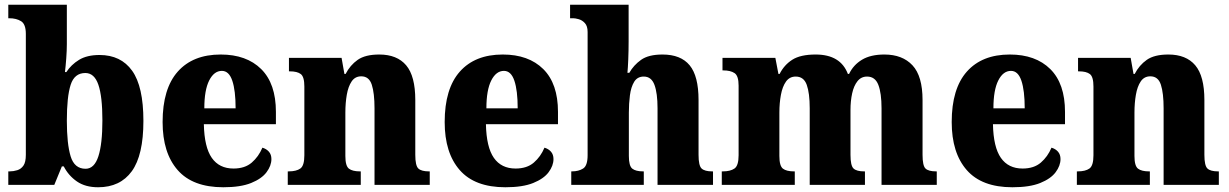

<svg xmlns="http://www.w3.org/2000/svg" viewBox="-20 -780 5185 810"><path d="M394 10Q340 10 304.5 -14.5Q269 -39 249 -78H241L209 0H15V-57H21Q37 -57 53 -62Q69 -67 79 -81.5Q89 -96 89 -127V-637Q89 -678 69 -690.5Q49 -703 19 -703H15V-760H262V-594Q262 -567 259.5 -533.5Q257 -500 254 -476H260Q280 -507 313.5 -527.5Q347 -548 400 -548Q490 -548 537.5 -481.5Q585 -415 585 -270Q585 -125 536 -57.5Q487 10 394 10ZM341 -68Q378 -68 395 -120.5Q412 -173 412 -272Q412 -373 395 -422.5Q378 -472 340 -472Q294 -472 278 -422Q262 -372 262 -271Q262 -173 278 -120.5Q294 -68 341 -68Z M922 10Q793 10 729.5 -62.5Q666 -135 666 -265Q666 -406 730 -478Q794 -550 911 -550Q1020 -550 1082 -488.5Q1144 -427 1144 -308V-256H840Q842 -159 873.5 -114Q905 -69 965 -69Q1013 -69 1042 -94Q1071 -119 1087 -157Q1104 -152 1114.5 -140Q1125 -128 1125 -109Q1125 -81 1104.5 -53.5Q1084 -26 1039.5 -8Q995 10 922 10ZM974 -323Q974 -398 960 -439.5Q946 -481 916 -481Q883 -481 862.5 -440.5Q842 -400 842 -323Z M1194 0V-57H1198Q1230 -57 1247 -69Q1264 -81 1264 -125V-415Q1264 -456 1249 -467.5Q1234 -479 1203 -479H1199V-536H1421L1433 -468H1438Q1457 -505 1489 -527.5Q1521 -550 1580 -550Q1655 -550 1693.5 -504.5Q1732 -459 1732 -358V-127Q1732 -81 1745 -69Q1758 -57 1789 -57H1793V0H1560V-323Q1560 -387 1548.5 -422.5Q1537 -458 1504 -458Q1478 -458 1463.5 -436.5Q1449 -415 1443 -380Q1437 -345 1437 -305V-122Q1437 -80 1452 -68.5Q1467 -57 1498 -57H1502V0Z M2112 10Q1983 10 1919.5 -62.5Q1856 -135 1856 -265Q1856 -406 1920 -478Q1984 -550 2101 -550Q2210 -550 2272 -488.5Q2334 -427 2334 -308V-256H2030Q2032 -159 2063.5 -114Q2095 -69 2155 -69Q2203 -69 2232 -94Q2261 -119 2277 -157Q2294 -152 2304.5 -140Q2315 -128 2315 -109Q2315 -81 2294.5 -53.5Q2274 -26 2229.5 -8Q2185 10 2112 10ZM2164 -323Q2164 -398 2150 -439.5Q2136 -481 2106 -481Q2073 -481 2052.5 -440.5Q2032 -400 2032 -323Z M2390 0V-57H2393Q2421 -57 2440 -69Q2459 -81 2459 -125V-645Q2459 -670 2447.5 -682.5Q2436 -695 2421.5 -699Q2407 -703 2399 -703H2385V-760H2632V-606Q2632 -567 2630.5 -530Q2629 -493 2627 -473H2635Q2653 -505 2684.5 -527.5Q2716 -550 2775 -550Q2852 -550 2889.5 -504.5Q2927 -459 2927 -358V-127Q2927 -81 2940 -69Q2953 -57 2984 -57H2988V0H2754V-323Q2754 -387 2741 -422Q2728 -457 2696 -457Q2669 -457 2655.5 -435Q2642 -413 2637.5 -378Q2633 -343 2633 -305V-122Q2633 -80 2647.5 -68.5Q2662 -57 2693 -57H2696V0Z M3025 0V-57H3030Q3061 -57 3078.5 -69Q3096 -81 3096 -125V-419Q3096 -460 3079 -471.5Q3062 -483 3031 -483H3028V-536H3251L3264 -468H3269Q3288 -506 3322.5 -528Q3357 -550 3421 -550Q3526 -550 3557 -468H3562Q3580 -506 3616.5 -528Q3653 -550 3711 -550Q3787 -550 3829.5 -504.5Q3872 -459 3872 -358V-127Q3872 -81 3884.5 -69Q3897 -57 3929 -57H3932V0H3699V-323Q3699 -387 3685.5 -422Q3672 -457 3638 -457Q3613 -457 3597.5 -437.5Q3582 -418 3575 -386Q3568 -354 3568 -316V-127Q3568 -81 3581 -69Q3594 -57 3625 -57H3629V0H3396V-323Q3396 -387 3383.5 -422Q3371 -457 3337 -457Q3311 -457 3296 -436Q3281 -415 3274.5 -380Q3268 -345 3268 -305V-122Q3268 -80 3283 -68.5Q3298 -57 3329 -57H3333V0Z M4251 10Q4122 10 4058.5 -62.5Q3995 -135 3995 -265Q3995 -406 4059 -478Q4123 -550 4240 -550Q4349 -550 4411 -488.5Q4473 -427 4473 -308V-256H4169Q4171 -159 4202.5 -114Q4234 -69 4294 -69Q4342 -69 4371 -94Q4400 -119 4416 -157Q4433 -152 4443.5 -140Q4454 -128 4454 -109Q4454 -81 4433.5 -53.5Q4413 -26 4368.5 -8Q4324 10 4251 10ZM4303 -323Q4303 -398 4289 -439.5Q4275 -481 4245 -481Q4212 -481 4191.5 -440.5Q4171 -400 4171 -323Z M4523 0V-57H4527Q4559 -57 4576 -69Q4593 -81 4593 -125V-415Q4593 -456 4578 -467.5Q4563 -479 4532 -479H4528V-536H4750L4762 -468H4767Q4786 -505 4818 -527.5Q4850 -550 4909 -550Q4984 -550 5022.5 -504.5Q5061 -459 5061 -358V-127Q5061 -81 5074 -69Q5087 -57 5118 -57H5122V0H4889V-323Q4889 -387 4877.5 -422.5Q4866 -458 4833 -458Q4807 -458 4792.5 -436.5Q4778 -415 4772 -380Q4766 -345 4766 -305V-122Q4766 -80 4781 -68.5Q4796 -57 4827 -57H4831V0Z"/></svg>

Font: Noto Serif Armenian SemiCondensed ExtraBold
Style: Regular
Weight: 800
Width: 4
Designer: Monotype Design Team
Foundry: Monotype Imaging Inc.
Version: Version 2.008; ttfautohint (v1.8.4.7-5d5b)